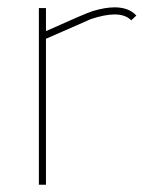

<svg xmlns="http://www.w3.org/2000/svg" viewBox="-20 -508 399 528"><path d="M86.9 -485.8H106.4V-422.4Q214.8 -471.2 234.9 -477.5Q269 -487.8 295.4 -487.8Q334 -487.8 355 -465.3L340.8 -452.1Q325.2 -468.3 294.9 -468.3Q267.6 -468.3 227.1 -454.6H227.5Q227.5 -454.1 106.4 -401.4V0H86.9Z"/></svg>

Font: Fortheenas_01
Style: Regular
Weight: 100
Designer: Situjuh Nazara
Version: Version 1.10 September 8, 2014